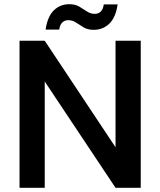

<svg xmlns="http://www.w3.org/2000/svg" viewBox="-20 -894 763 914"><path d="M73 0V-700H193L530 -193V-700H650V0H530L193 -506V0ZM426 -752Q398 -752 378.5 -763.5Q359 -775 342 -786.5Q325 -798 305 -798Q288 -798 276.5 -787Q265 -776 262 -753H197Q206 -815 236 -844.5Q266 -874 310 -874Q338 -874 357.5 -862.5Q377 -851 394 -839.5Q411 -828 431 -828Q448 -828 459.5 -839Q471 -850 474 -873H540Q531 -811 500.5 -781.5Q470 -752 426 -752Z"/></svg>

Font: DM Sans 11pt SemiBold
Style: Regular
Weight: 600
Version: Version 4.004;gftools[0.9.30]